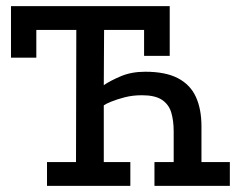

<svg xmlns="http://www.w3.org/2000/svg" viewBox="-20 -609 803 629"><path d="M320 -330Q342 -345 376.5 -359.5Q411 -374 456 -374Q522 -374 562.5 -353Q603 -332 621.5 -292Q640 -252 640 -195V-78H733V0H486V-78H549V-178Q549 -214 541 -240.5Q533 -267 510.5 -282Q488 -297 445 -297Q415 -297 389.5 -290.5Q364 -284 345.5 -276.5Q327 -269 320 -264V-78H407V0H134V-78H229L230 -511H99V-420H16V-589H536V-426H452V-511H321Z"/></svg>

Font: Podkova Medium
Style: Regular
Weight: 500
Designer: Ilya Yudin
Foundry: Cyreal (www.cyreal.org)
Version: Version 2.103